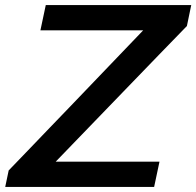

<svg xmlns="http://www.w3.org/2000/svg" viewBox="-28 -733 770 753"><path d="M-7.5 0 6 -64.5Q39.5 -99.5 81.8 -143.2Q124 -187 167 -232Q210 -277 246 -314L533.5 -614H130.5L151.5 -713H722L705 -631Q649.5 -574 595.8 -518.5Q542 -463 488.5 -407.5L190.5 -99H597.5L576.5 0Z"/></svg>

Font: Commissioner Medium
Style: Italic
Weight: 500
Italic angle: -12°
Designer: Kostas Bartsokas
Foundry: Kostas Bartsokas
Version: Version 1.000; ttfautohint (v1.8.3)